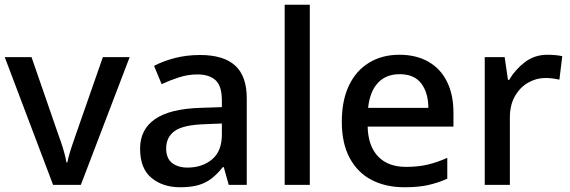

<svg xmlns="http://www.w3.org/2000/svg" viewBox="-20 -780 2406 810"><path d="M204 0 0 -539H113L223 -221Q230 -202 238 -178.5Q246 -155 252 -132.5Q258 -110 260 -95H264Q267 -110 273.5 -132.5Q280 -155 288.5 -179Q297 -203 303 -221L414 -539H527L321 0Z M740 10Q667 10 619 -29.5Q571 -69 571 -153Q571 -234 634 -277.5Q697 -321 825 -325L916 -328V-356Q916 -418 889 -442Q862 -466 813 -466Q773 -466 734.5 -453.5Q696 -441 662 -425L630 -502Q667 -522 717 -535Q767 -548 824 -548Q923 -548 972 -503.5Q1021 -459 1021 -365V0H945L924 -75H920Q897 -46 872.5 -27Q848 -8 816.5 1Q785 10 740 10ZM771 -73Q833 -73 874.5 -107.5Q916 -142 916 -212V-259L843 -256Q752 -253 716.5 -227Q681 -201 681 -154Q681 -112 706 -92.5Q731 -73 771 -73Z M1181 0V-760H1287V0Z M1686 10Q1608 10 1548.5 -20.5Q1489 -51 1455.5 -113Q1422 -175 1422 -266Q1422 -356 1452 -419Q1482 -482 1537 -515.5Q1592 -549 1665 -549Q1736 -549 1787.5 -519.5Q1839 -490 1866 -435Q1893 -380 1893 -305V-246H1531Q1533 -164 1575 -120Q1617 -76 1693 -76Q1744 -76 1784 -85.5Q1824 -95 1867 -114V-26Q1826 -8 1785 1Q1744 10 1686 10ZM1533 -325H1787Q1787 -388 1757.5 -427.5Q1728 -467 1666 -467Q1608 -467 1574 -430Q1540 -393 1533 -325Z M2025 0V-539H2109L2123 -443H2128Q2153 -486 2194 -517.5Q2235 -549 2290 -549Q2305 -549 2322.5 -547.5Q2340 -546 2352 -543L2340 -444Q2327 -447 2312 -449Q2297 -451 2280 -451Q2243 -451 2208.5 -431.5Q2174 -412 2152.5 -374.5Q2131 -337 2131 -283V0Z"/></svg>

Font: Noto Sans Symbols Medium
Style: Regular
Weight: 500
Version: Version 2.002